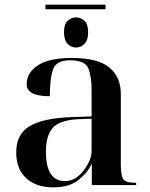

<svg xmlns="http://www.w3.org/2000/svg" viewBox="-20 -798 645 828"><path d="M209 10Q280 10 320 -23Q360 -56 374 -90H376V0H567V-10H560Q520 -10 510.5 -27Q501 -44 501 -88V-394Q501 -466 451.5 -507Q402 -548 289 -548Q191 -548 143 -516Q95 -484 95 -435Q95 -383 195 -383Q195 -463 209.5 -500.5Q224 -538 282 -538Q347 -538 361 -502.5Q375 -467 375 -409V-296L289 -293Q169 -289 109.5 -255Q50 -221 50 -141Q50 -69 93 -29.5Q136 10 209 10ZM260 -17Q178 -17 178 -144Q178 -214 208 -247Q238 -280 317 -284L375 -286V-147Q375 -108 340.5 -62.5Q306 -17 260 -17ZM176 -758H435V-778H176ZM308 -593Q328 -593 344 -608.5Q360 -624 360 -659Q360 -694 344 -708.5Q328 -723 308 -723Q288 -723 272 -708.5Q256 -694 256 -659Q256 -624 272 -608.5Q288 -593 308 -593Z"/></svg>

Font: Noto Serif Display Semi
Style: Regular
Weight: 600
Designer: Monotype Design Team
Foundry: Monotype Imaging Inc.
Version: Version 1.900